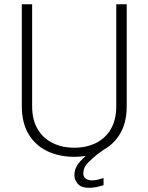

<svg xmlns="http://www.w3.org/2000/svg" viewBox="-20 -731 701 907"><path d="M578.6 -710.9V-229.5Q578.6 -149.4 545.4 -96.2Q512.2 -43 456.1 -16.6Q399.9 9.8 330.6 9.8Q260.3 9.8 204.3 -16.6Q148.4 -43 115.7 -96.2Q83 -149.4 83 -229.5V-710.9H131.8V-229.5Q131.8 -165 157.7 -121.3Q183.6 -77.6 228.5 -55.4Q273.4 -33.2 330.6 -33.2Q388.2 -33.2 433.1 -55.4Q478 -77.6 503.7 -121.3Q529.3 -165 529.3 -229.5V-710.9ZM401.4 156.2Q362.8 156.2 347.2 137Q331.5 117.7 331.5 97.2Q331.5 66.4 349.9 42.2Q368.2 18.1 394.3 -1.5Q420.4 -21 443.8 -38.6L468.8 -23.4Q461.9 -18.1 454.8 -12.9Q447.8 -7.8 440.9 -2.9Q415 17.6 394.3 39.1Q373.5 60.5 373.5 88.9Q373.5 104 384.8 112.5Q396 121.1 415 121.1Q428.2 121.1 441.4 117.9Q454.6 114.7 469.2 109.9V143.6Q453.1 148.9 436.3 152.6Q419.4 156.2 401.4 156.2Z"/></svg>

Font: Heebo ExtraLight
Style: Regular
Weight: 250
Designer: Oded Ezer
Foundry: Ezer Type House
Version: Version 3.100